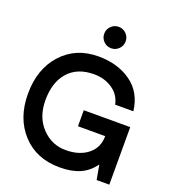

<svg xmlns="http://www.w3.org/2000/svg" viewBox="-170 -1106 1113 1239"><g transform="rotate(20 386.0 -486.5)"><path d="M432 -831Q401 -831 379.5 -852.5Q358 -874 358 -905Q358 -935 379.5 -956.5Q401 -978 432 -978Q462 -978 483.5 -956.5Q505 -935 505 -905Q505 -874 483.5 -852.5Q462 -831 432 -831ZM722 -395V-267V0H635L617 -100Q577 -45 520.5 -20Q464 5 381 5Q221 5 124.5 -100Q28 -205 28 -372Q28 -543 124 -648.5Q220 -754 375 -754Q508 -754 599.5 -688.5Q691 -623 706 -498H581Q568 -562 514 -599Q460 -636 387 -636Q273 -636 210.5 -565.5Q148 -495 148 -372Q148 -256 216 -184.5Q284 -113 380 -113Q474 -113 532 -159.5Q590 -206 590 -285H403V-395Z"/></g></svg>

Font: Oakes Grotesk
Style: Bold
Weight: 600
Designer: Samuel Oakes
Foundry: Samuel Oakes
Version: Version 1.000;PS 001.000;hotconv 1.0.88;makeotf.lib2.5.64775